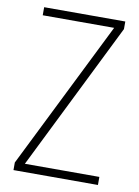

<svg xmlns="http://www.w3.org/2000/svg" viewBox="-80 -742 579 797"><g transform="rotate(10 210.0 -344.0)"><path d="M33 0V-32L342 -654H41V-688H383V-656L75 -34H389V0Z"/></g></svg>

Font: Saira Thin Condensed
Style: Regular
Weight: 100
Width: 3
Version: Version 1.101